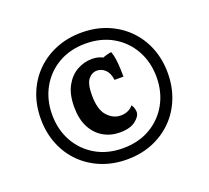

<svg xmlns="http://www.w3.org/2000/svg" viewBox="-123 -879 1118 1029"><g transform="rotate(-20 436.0 -364.5)"><path d="M436 -3Q357 -3 290.5 -30Q224 -57 175.5 -105.5Q127 -154 100.5 -220.5Q74 -287 74 -365Q74 -443 100.5 -509Q127 -575 175.5 -623.5Q224 -672 290.5 -699Q357 -726 436 -726Q516 -726 582 -699Q648 -672 696.5 -623.5Q745 -575 771.5 -509Q798 -443 798 -365Q798 -287 771.5 -220.5Q745 -154 696.5 -105.5Q648 -57 582 -30Q516 -3 436 -3ZM436 -67Q525 -67 592 -106Q659 -145 696.5 -212.5Q734 -280 734 -365Q734 -450 696.5 -517.5Q659 -585 592 -624Q525 -663 436 -663Q348 -663 281 -624Q214 -585 176.5 -517.5Q139 -450 139 -365Q139 -280 176.5 -212.5Q214 -145 281 -106Q348 -67 436 -67ZM449 -152Q397 -152 355 -176.5Q313 -201 288.5 -248Q264 -295 264 -364Q264 -436 289.5 -482.5Q315 -529 355.5 -551.5Q396 -574 441 -574Q461 -574 475.5 -570Q490 -566 502 -560Q511 -564 526.5 -568Q542 -572 551 -573Q559 -553 562.5 -526.5Q566 -500 567 -473.5Q568 -447 568 -427H517Q512 -467 491.5 -486.5Q471 -506 445 -506Q416 -506 395.5 -481Q375 -456 375 -391Q375 -309 408 -272.5Q441 -236 484 -236Q510 -236 529 -246Q548 -256 555 -268Q562 -261 566 -248Q570 -235 570 -225Q570 -201 539 -176.5Q508 -152 449 -152Z"/></g></svg>

Font: Calistoga
Style: Regular
Weight: 400
Designer: Yvonne Schuttler, Eben Sorkin
Foundry: www.sorkintype.com
Version: Version 1.010; ttfautohint (v1.8.4.7-5d5b)